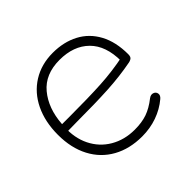

<svg xmlns="http://www.w3.org/2000/svg" viewBox="-128 -634 784 784"><g transform="rotate(-45 264.5 -242.0)"><path d="M42 -240Q42 -315 69.5 -372Q97 -429 147.5 -460.5Q198 -492 264 -492Q327 -492 375.5 -466.5Q424 -441 451 -391Q478 -341 478 -270Q478 -262 476 -257Q474 -252 470 -249.5Q466 -247 460 -245L456 -244Q388 -231 314.5 -227Q241 -223 137 -223Q103 -223 68 -222L69 -259H130Q238 -259 310 -263Q382 -267 455 -282L438 -270Q438 -359 391 -405.5Q344 -452 263 -452Q180 -452 135.5 -398.5Q91 -345 85 -261L84 -246Q80 -184 104 -135.5Q128 -87 174 -60Q220 -33 279 -33Q320 -33 350.5 -43.5Q381 -54 414 -80Q426 -89 437.5 -85Q449 -81 451 -69.5Q453 -58 441 -48Q409 -21 368 -6.5Q327 8 281 8Q209 8 155 -22Q101 -52 71.5 -108Q42 -164 42 -240Z"/></g></svg>

Font: SN Pro Thin
Style: Regular
Weight: 200
Designer: Tobias Whetton
Foundry: Supernotes
Version: Version 1.003;Glyphs 3.3 (3324)